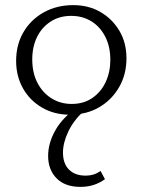

<svg xmlns="http://www.w3.org/2000/svg" viewBox="-20 -440 557 750"><path d="M252 8Q192 8 144.5 -19.5Q97 -47 70 -94.5Q43 -142 43 -202Q43 -266 72 -315Q101 -364 151.5 -392Q202 -420 266 -420Q326 -420 372.5 -393Q419 -366 446.5 -319.5Q474 -273 474 -212Q474 -149 445 -99Q416 -49 366.5 -20.5Q317 8 252 8ZM260 -34Q307 -34 341 -57.5Q375 -81 393 -120Q411 -159 411 -206Q411 -258 391 -297Q371 -336 336.5 -357Q302 -378 258 -378Q212 -378 177.5 -355.5Q143 -333 124.5 -295Q106 -257 106 -208Q106 -156 126 -117Q146 -78 181 -56Q216 -34 260 -34ZM294 290Q234 290 201 256.5Q168 223 168 169Q168 119 196.5 68.5Q225 18 284 -22L306 -5Q267 31 246.5 74.5Q226 118 226 156Q226 199 249.5 222.5Q273 246 314 246Q331 246 345.5 241.5Q360 237 373 228L390 260Q369 275 345.5 282.5Q322 290 294 290Z"/></svg>

Font: Ysabeau Office Light
Style: Regular
Weight: 300
Designer: Christian Thalmann (Catharsis Fonts)
Version: Version 2.001;gftools[0.9.30]; featfreeze: tnum,lnum,ss02